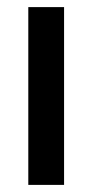

<svg xmlns="http://www.w3.org/2000/svg" viewBox="-20 -520 260 540"><path d="M59.6 -500V0H160.2V-500Z"/></svg>

Font: TriodPostnaja
Style: Medium
Weight: 500
Version: 20110805; ttfautohint (v0.96) -l 8 -r 50 -G 200 -x 14 -w "G"